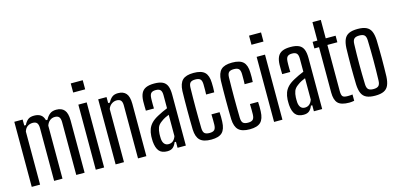

<svg xmlns="http://www.w3.org/2000/svg" viewBox="-71 -1251 3546 1710"><g transform="rotate(-15 1702.0 -396.0)"><path d="M53 0V-600H130V-545H144.5Q160.5 -576.5 180.2 -592Q200 -607.5 237 -607.5Q273.5 -607.5 296.5 -592Q319.5 -576.5 329 -541H343Q359 -572.5 381.5 -590Q404 -607.5 441 -607.5Q490 -607.5 515 -578.5Q540 -549.5 540.5 -482.5V0H463.5V-488Q463 -520 451 -534.2Q439 -548.5 412.5 -548.5Q386 -548.5 366.2 -533Q346.5 -517.5 336.5 -488.5V0H259.5V-488Q259 -520 247 -534.2Q235 -548.5 208.5 -548.5Q181 -548.5 160.2 -534.2Q139.5 -520 130 -489.5V0Z M627 -716V-800H737.5V-716ZM643.5 0V-600H720.5V0Z M826.5 0V-600H903.5V-545H919.5Q934.5 -575 955 -591.2Q975.5 -607.5 1010.5 -607.5Q1059.5 -607.5 1084.5 -578.5Q1109.5 -549.5 1110 -482.5V0H1033V-488Q1033 -520 1020.8 -534.2Q1008.5 -548.5 982 -548.5Q956.5 -548.5 934.8 -533Q913 -517.5 903.5 -489.5V0Z M1302.5 6.5Q1251.5 6.5 1227.5 -22.5Q1203.5 -51.5 1198.5 -110.5Q1198 -123 1197.8 -136Q1197.5 -149 1198 -160.5Q1200 -196.5 1210.5 -224.8Q1221 -253 1243.5 -276.5Q1266 -300 1305.5 -321Q1327.5 -333 1350.8 -344Q1374 -355 1398 -364.5V-485.5Q1398 -517.5 1385.8 -532.2Q1373.5 -547 1341.5 -547Q1313.5 -547 1300 -534.2Q1286.5 -521.5 1285 -487.5Q1284.5 -476.5 1284.2 -459.2Q1284 -442 1284.2 -424Q1284.5 -406 1285 -392.5H1210.5Q1210 -410 1209.5 -435.2Q1209 -460.5 1209.5 -480.5Q1211 -525 1224.8 -553Q1238.5 -581 1267.5 -594Q1296.5 -607 1344 -607Q1393 -607 1421.5 -593Q1450 -579 1462 -548.8Q1474 -518.5 1474 -470V0H1397.5V-55.5H1385Q1373.5 -25.5 1354.8 -9.5Q1336 6.5 1302.5 6.5ZM1329.5 -52Q1354 -52 1371 -66.2Q1388 -80.5 1397.5 -107.5V-304.5Q1380.5 -298 1362.2 -289Q1344 -280 1323 -264Q1294.5 -244 1285 -218.8Q1275.5 -193.5 1274 -160.5Q1273.5 -151.5 1273.8 -139.8Q1274 -128 1274.5 -116Q1277 -85 1291.2 -68.5Q1305.5 -52 1329.5 -52Z M1766 -392.5Q1767 -408 1767.2 -425.8Q1767.5 -443.5 1767.2 -459.8Q1767 -476 1767 -487.5Q1766 -521.5 1752.2 -534.2Q1738.5 -547 1707 -547Q1675.5 -547 1661.8 -534.2Q1648 -521.5 1647 -487.5Q1646 -436.5 1645.5 -390.8Q1645 -345 1645 -300.8Q1645 -256.5 1645.5 -211Q1646 -165.5 1647 -114.5Q1648 -79.5 1662 -66.5Q1676 -53.5 1708 -53.5Q1738.5 -53.5 1752.2 -66.5Q1766 -79.5 1767 -114.5Q1767 -133 1767.2 -156.8Q1767.5 -180.5 1766 -209.5H1841Q1842.5 -189 1842.8 -165Q1843 -141 1842 -121.5Q1839.5 -53 1808.8 -22.8Q1778 7.5 1708 7.5Q1636.5 7.5 1604.8 -22.8Q1573 -53 1570 -121.5Q1569 -159 1568.5 -204.8Q1568 -250.5 1568 -298.8Q1568 -347 1568.5 -393Q1569 -439 1570 -477.5Q1573.5 -547.5 1605 -577.5Q1636.5 -607.5 1707 -607.5Q1778 -607.5 1809.2 -577.8Q1840.5 -548 1842 -480Q1843 -461 1842.8 -437Q1842.5 -413 1841 -392.5Z M2121 -392.5Q2122 -408 2122.2 -425.8Q2122.5 -443.5 2122.2 -459.8Q2122 -476 2122 -487.5Q2121 -521.5 2107.2 -534.2Q2093.5 -547 2062 -547Q2030.5 -547 2016.8 -534.2Q2003 -521.5 2002 -487.5Q2001 -436.5 2000.5 -390.8Q2000 -345 2000 -300.8Q2000 -256.5 2000.5 -211Q2001 -165.5 2002 -114.5Q2003 -79.5 2017 -66.5Q2031 -53.5 2063 -53.5Q2093.5 -53.5 2107.2 -66.5Q2121 -79.5 2122 -114.5Q2122 -133 2122.2 -156.8Q2122.5 -180.5 2121 -209.5H2196Q2197.5 -189 2197.8 -165Q2198 -141 2197 -121.5Q2194.5 -53 2163.8 -22.8Q2133 7.5 2063 7.5Q1991.5 7.5 1959.8 -22.8Q1928 -53 1925 -121.5Q1924 -159 1923.5 -204.8Q1923 -250.5 1923 -298.8Q1923 -347 1923.5 -393Q1924 -439 1925 -477.5Q1928.5 -547.5 1960 -577.5Q1991.5 -607.5 2062 -607.5Q2133 -607.5 2164.2 -577.8Q2195.5 -548 2197 -480Q2198 -461 2197.8 -437Q2197.5 -413 2196 -392.5Z M2271 -716V-800H2381.5V-716ZM2287.5 0V-600H2364.5V0Z M2559.5 6.5Q2508.5 6.5 2484.5 -22.5Q2460.5 -51.5 2455.5 -110.5Q2455 -123 2454.8 -136Q2454.5 -149 2455 -160.5Q2457 -196.5 2467.5 -224.8Q2478 -253 2500.5 -276.5Q2523 -300 2562.5 -321Q2584.5 -333 2607.8 -344Q2631 -355 2655 -364.5V-485.5Q2655 -517.5 2642.8 -532.2Q2630.5 -547 2598.5 -547Q2570.5 -547 2557 -534.2Q2543.5 -521.5 2542 -487.5Q2541.5 -476.5 2541.2 -459.2Q2541 -442 2541.2 -424Q2541.5 -406 2542 -392.5H2467.5Q2467 -410 2466.5 -435.2Q2466 -460.5 2466.5 -480.5Q2468 -525 2481.8 -553Q2495.5 -581 2524.5 -594Q2553.5 -607 2601 -607Q2650 -607 2678.5 -593Q2707 -579 2719 -548.8Q2731 -518.5 2731 -470V0H2654.5V-55.5H2642Q2630.5 -25.5 2611.8 -9.5Q2593 6.5 2559.5 6.5ZM2586.5 -52Q2611 -52 2628 -66.2Q2645 -80.5 2654.5 -107.5V-304.5Q2637.5 -298 2619.2 -289Q2601 -280 2580 -264Q2551.5 -244 2542 -218.8Q2532.5 -193.5 2531 -160.5Q2530.5 -151.5 2530.8 -139.8Q2531 -128 2531.5 -116Q2534 -85 2548.2 -68.5Q2562.5 -52 2586.5 -52Z M2980.5 7.5Q2905 7.5 2875.8 -22.8Q2846.5 -53 2846.5 -121.5V-539.5H2803.5V-600H2847.5V-770H2924.5V-600H3015.5V-539.5H2923.5V-114Q2923.5 -79 2933.8 -65.8Q2944 -52.5 2981.5 -52.5Q2995.5 -52.5 3004.5 -53.2Q3013.5 -54 3025.5 -55.5V2.5Q3015.5 4.5 3004 6Q2992.5 7.5 2980.5 7.5Z M3219.5 7.5Q3169.5 7.5 3139.5 -6.5Q3109.5 -20.5 3095.8 -51.2Q3082 -82 3079.5 -131.5Q3078.5 -169 3077.8 -211.8Q3077 -254.5 3077 -299.2Q3077 -344 3077.8 -387Q3078.5 -430 3079.5 -468.5Q3082 -518.5 3095.8 -549Q3109.5 -579.5 3139.5 -593.5Q3169.5 -607.5 3219.5 -607.5Q3270 -607.5 3299.5 -593.2Q3329 -579 3342.5 -548.5Q3356 -518 3358.5 -468.5Q3359.5 -431 3360.2 -388Q3361 -345 3361 -300.8Q3361 -256.5 3360.2 -213.2Q3359.5 -170 3358.5 -131.5Q3356 -82.5 3342.5 -51.8Q3329 -21 3299.5 -6.8Q3270 7.5 3219.5 7.5ZM3219.5 -53.5Q3252 -53.5 3266.2 -67.2Q3280.5 -81 3281.5 -115Q3283 -166 3283.8 -211.2Q3284.5 -256.5 3284.5 -300.2Q3284.5 -344 3283.8 -389.2Q3283 -434.5 3281.5 -485Q3280.5 -519.5 3266.8 -533.2Q3253 -547 3219.5 -547Q3186 -547 3171.8 -533.2Q3157.5 -519.5 3156.5 -485Q3155 -434.5 3154.2 -389.2Q3153.5 -344 3153.5 -300Q3153.5 -256 3154.2 -210.8Q3155 -165.5 3156.5 -115Q3157.5 -81 3172 -67.2Q3186.5 -53.5 3219.5 -53.5Z"/></g></svg>

Font: Big Shoulders Display Thin Medium
Style: Regular
Weight: 500
Version: Version 2.002